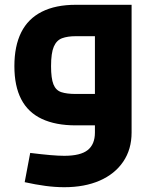

<svg xmlns="http://www.w3.org/2000/svg" viewBox="-20 -523 636 801"><path d="M248 258Q210 258 169 252.5Q128 247 83 237L106 115Q155 121 189.5 124Q224 127 248 127Q316 127 346 103Q376 79 376 30V-394L407 -372H296Q262 -372 239 -363.5Q216 -355 204.5 -328.5Q193 -302 193 -247Q193 -196 203 -171Q213 -146 236 -138.5Q259 -131 296 -131H376V0H296Q212 0 154.5 -27Q97 -54 68.5 -109Q40 -164 40 -247Q40 -331 68.5 -388Q97 -445 154.5 -474Q212 -503 296 -503H529V30Q529 100 494 151.5Q459 203 396 230.5Q333 258 248 258Z"/></svg>

Font: Cairo Play ExtraBold
Style: Regular
Weight: 800
Version: Version 3.119